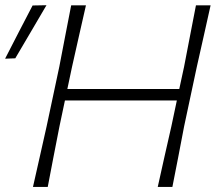

<svg xmlns="http://www.w3.org/2000/svg" viewBox="-30 -734 851 754"><path d="M99.5 0Q113 -61 125.8 -116.5Q138.5 -172 153 -237.5L203 -472.5Q216 -540.5 227 -597.2Q238 -654 249.5 -713H307.5Q293.5 -652 281 -596.5Q268.5 -541 253 -472L234.5 -384.5H674L693 -472.5Q706 -540.5 717 -597Q728 -653.5 739.5 -713H797Q783.5 -652 771 -596.5Q758.5 -541 743 -472L693 -237.5Q680 -169.5 669.5 -114.8Q659 -60 647 0H589.5Q603 -61.5 615.5 -116.8Q628 -172 643 -238L664.5 -339.5H225L203.5 -237.5Q190 -169.5 179.5 -114.8Q169 -60 157.5 0ZM-10 -503.5Q17.5 -557 44.2 -609Q71 -661 98 -712.5L152.5 -713.5Q122.5 -662 91.5 -609.5Q60.5 -557 30 -505Z"/></svg>

Font: Commissioner Loud ExtraLight
Style: Italic
Weight: 200
Italic angle: -12°
Designer: Kostas Bartsokas
Foundry: Kostas Bartsokas
Version: Version 1.000; ttfautohint (v1.8.3)